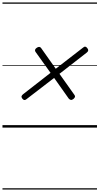

<svg xmlns="http://www.w3.org/2000/svg" viewBox="-20 -1030 803 1550"><path d="M573 -231Q561 -222 552 -223.5Q543 -225 535 -234L417 -401L192 -228Q183 -221 175.5 -222.5Q168 -224 160 -234Q152 -245 154 -253Q156 -261 166 -269L388 -442L267 -611Q261 -619 263 -627.5Q265 -636 275 -643Q287 -652 296.5 -651.5Q306 -651 312 -642L430 -475L651 -646Q661 -655 669.5 -653Q678 -651 685 -641Q693 -631 692 -622.5Q691 -614 681 -606L460 -434L580 -265Q587 -256 585.5 -248.5Q584 -241 573 -231ZM0 490H763V500H0ZM0 -20H763V0H0ZM0 -505H763V-500H0ZM0 -1010H763V-1000H0Z"/></svg>

Font: Playwrite TZ Guides
Style: Regular
Weight: 400
Designer: Veronika Burian, José Scaglione
Foundry: TypeTogether
Version: Version 1.003